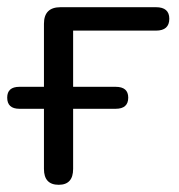

<svg xmlns="http://www.w3.org/2000/svg" viewBox="-22 -506 497 533"><path d="M141 7Q100 7 100 -37V-204H32Q-2 -204 -2 -235Q-2 -265 32 -265H100V-440Q100 -486 146 -486H411Q448 -486 448 -454Q448 -421 411 -421H181V-265H299Q334 -265 334 -235Q334 -204 299 -204H181V-37Q181 7 141 7Z"/></svg>

Font: Nunito
Style: Regular
Weight: 400
Designer: Vernon Adams
Foundry: Vernon Adams
Version: Version 3.602